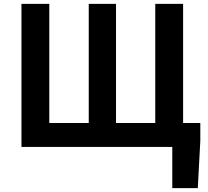

<svg xmlns="http://www.w3.org/2000/svg" viewBox="-20 -760 1074 993"><path d="M91 0H871V213H1003L1016 -32V-124H927V-740H783V-124H580V-740H439V-124H235V-740H91Z"/></svg>

Font: Noto Sans KR Bold
Style: Regular
Weight: 700
Designer: Ryoko NISHIZUKA  (kana & ideographs); Paul D. Hunt (Latin, Greek & Cyrillic); Wenlong ZHANG  (bopomofo); Sandoll Communi
Foundry: Adobe Systems Incorporated
Version: Version 1.004;PS 1.004;hotconv 1.0.82;makeotf.lib2.5.63406